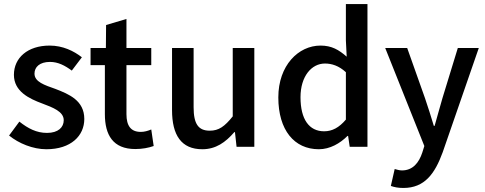

<svg xmlns="http://www.w3.org/2000/svg" viewBox="-20 -728 2406 952"><path d="M25 -56C73 -17 143 12 210 12C332 12 398 -55 398 -138C398 -230 322 -261 255 -287C201 -306 151 -322 151 -363C151 -395 176 -421 228 -421C268 -421 302 -403 336 -378L386 -444C346 -475 292 -502 226 -502C117 -502 49 -441 49 -357C49 -275 124 -239 189 -215C242 -195 296 -175 296 -132C296 -97 269 -69 213 -69C161 -69 119 -91 76 -125Z M651 11C685 11 717 5 742 -4L730 -86C713 -79 696 -74 678 -74C629 -74 607 -104 607 -162V-405H730V-490H607V-634L506 -604L505 -490H429V-405H500V-162C500 -59 540 11 651 11Z M833 -182C833 -58 879 12 983 12C1050 12 1098 -22 1142 -73H1145L1153 0H1241V-490H1134V-151C1094 -101 1065 -80 1020 -80C964 -80 940 -113 940 -196V-490H833Z M1360 -245C1360 -83 1439 12 1561 12C1616 12 1666 -17 1703 -54H1706L1714 0H1802V-708H1695V-528L1699 -447C1660 -481 1625 -502 1569 -502C1460 -502 1360 -404 1360 -245ZM1695 -135C1661 -95 1627 -77 1587 -77C1513 -77 1470 -136 1470 -246C1470 -350 1525 -413 1591 -413C1625 -413 1660 -402 1695 -370Z M1918 194C1935 200 1954 204 1980 204C2085 204 2136 134 2175 27L2354 -490H2250L2174 -242C2161 -198 2148 -149 2135 -104H2131C2117 -150 2102 -199 2087 -242L1999 -490H1890L2084 -4L2074 28C2057 80 2026 117 1973 117C1961 117 1947 113 1937 110Z"/></svg>

Font: Cambridge Sans Medium
Style: Regular
Weight: 500
Version: Version 2.020;PS 002.020;hotconv 1.0.88;makeotf.lib2.5.64775